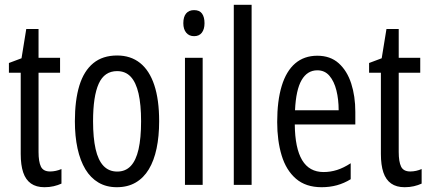

<svg xmlns="http://www.w3.org/2000/svg" viewBox="-20 -780 1813 810"><path d="M191.4 -56.6Q203.6 -56.6 215.8 -59.3Q228 -62 239.3 -66.9V-5.4Q224.1 1.5 206.5 5.6Q189 9.8 167.5 9.8Q132.8 9.8 110.6 -5.9Q88.4 -21.5 77.9 -52.5Q67.4 -83.5 67.4 -130.4V-473.1H17.6V-514.2L70.8 -534.2L90.8 -657.7H142.6V-536.1H233.4V-473.1H142.6V-139.2Q142.6 -97.7 152.6 -77.1Q162.6 -56.6 191.4 -56.6Z M651.4 -268.6Q651.4 -205.1 640.6 -153.8Q629.9 -102.5 607.9 -65.9Q585.9 -29.3 552.2 -9.8Q518.6 9.8 472.7 9.8Q428.7 9.8 395.5 -9.8Q362.3 -29.3 340.3 -65.7Q318.4 -102.1 307.1 -153.6Q295.9 -205.1 295.9 -268.6Q295.9 -357.4 314.9 -419.2Q334 -481 373.5 -513.4Q413.1 -545.9 474.1 -545.9Q531.2 -545.9 570.8 -514.4Q610.4 -482.9 630.9 -421.1Q651.4 -359.4 651.4 -268.6ZM372.6 -268.6Q372.6 -198.7 383.3 -151.4Q394 -104 416.7 -80.1Q439.5 -56.2 474.6 -56.2Q509.3 -56.2 531.5 -79.6Q553.7 -103 564.5 -150.1Q575.2 -197.3 575.2 -268.6Q575.2 -338.4 564.5 -385.5Q553.7 -432.6 531.5 -456.3Q509.3 -480 474.1 -480Q420.4 -480 396.5 -427Q372.6 -374 372.6 -268.6Z M835 -536.1V0H760.3V-536.1ZM798.8 -737.3Q821.8 -737.3 832.3 -722.7Q842.8 -708 842.8 -682.1Q842.8 -656.7 831.5 -642.1Q820.3 -627.4 798.8 -627.4Q777.8 -627.4 765.6 -642.1Q753.4 -656.7 753.4 -682.1Q753.4 -709 765.1 -723.1Q776.9 -737.3 798.8 -737.3Z M1041.5 0H966.3V-759.8H1041.5Z M1318.8 -544.9Q1373.5 -544.9 1408.9 -513.2Q1444.3 -481.4 1461.7 -427.7Q1479 -374 1479 -308.1V-254.9H1223.6Q1224.6 -154.8 1254.6 -104.5Q1284.7 -54.2 1345.2 -54.2Q1374 -54.2 1401.9 -63Q1429.7 -71.8 1459.5 -91.3V-23.9Q1431.6 -6.8 1401.4 1.5Q1371.1 9.8 1336.9 9.8Q1270 9.8 1228.5 -26.1Q1187 -62 1168.2 -124.3Q1149.4 -186.5 1149.4 -265.1Q1149.4 -355 1168.5 -417.5Q1187.5 -480 1225.3 -512.5Q1263.2 -544.9 1318.8 -544.9ZM1318.8 -483.4Q1276.4 -483.4 1252.4 -442.1Q1228.5 -400.9 1224.6 -314.9H1408.7Q1408.7 -360.4 1399.2 -398.7Q1389.6 -437 1369.9 -460.2Q1350.1 -483.4 1318.8 -483.4Z M1710.9 -56.6Q1723.1 -56.6 1735.4 -59.3Q1747.6 -62 1758.8 -66.9V-5.4Q1743.7 1.5 1726.1 5.6Q1708.5 9.8 1687 9.8Q1652.3 9.8 1630.1 -5.9Q1607.9 -21.5 1597.4 -52.5Q1586.9 -83.5 1586.9 -130.4V-473.1H1537.1V-514.2L1590.3 -534.2L1610.4 -657.7H1662.1V-536.1H1752.9V-473.1H1662.1V-139.2Q1662.1 -97.7 1672.1 -77.1Q1682.1 -56.6 1710.9 -56.6Z"/></svg>

Font: Open Sans Condensed
Style: Regular
Weight: 400
Width: 3
Designer: Monotype Design Team
Foundry: Monotype Imaging Inc.
Version: Version 3.000